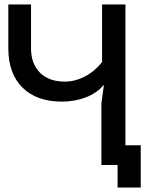

<svg xmlns="http://www.w3.org/2000/svg" viewBox="-20 -734 679 854"><path d="M431 -274 442 -355H440Q411 -320 362 -301Q313 -282 255 -282Q143 -282 80 -344.5Q17 -407 17 -519V-714H118V-519Q118 -450 158 -410.5Q198 -371 268 -371Q314 -371 358 -394Q402 -417 434 -458V-714H538V-88H606V100H503V0H431Z"/></svg>

Font: Non Bureau
Style: Regular
Weight: 400
Designer: Jona Saucedo
Foundry: Non Foundry
Version: Version 1.000; ttfautohint (v1.8.4)